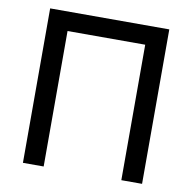

<svg xmlns="http://www.w3.org/2000/svg" viewBox="-79 -779 857 857"><g transform="rotate(10 350.0 -350.0)"><path d="M526 -614H174V0H80V-700H620V0H526Z"/></g></svg>

Font: PT Root UI Web Medium
Style: Regular
Weight: 500
Designer: Vitaly Kuzmin
Foundry: ParaType Ltd.
Version: Version 1.001W